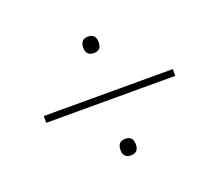

<svg xmlns="http://www.w3.org/2000/svg" viewBox="-83 -639 760 667"><g transform="rotate(-20 297.0 -305.5)"><path d="M269 -494Q269 -525 298 -525Q326 -525 326 -494Q326 -464 298 -464Q269 -464 269 -494ZM59 -293V-318H536V-293ZM269 -116Q269 -147 298 -147Q326 -147 326 -116Q326 -86 298 -86Q269 -86 269 -116Z"/></g></svg>

Font: Haskoy Thin
Style: Regular
Weight: 100
Designer: Ertekin Erdin
Foundry: Ertekin Erdin
Version: Version 2.000; ttfautohint (v1.8.4.7-5d5b)